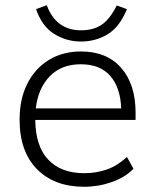

<svg xmlns="http://www.w3.org/2000/svg" viewBox="-20 -707 590 735"><path d="M55 0ZM55 0ZM302 8Q188 8 121.5 -59.5Q55 -127 55 -249Q55 -328 84.5 -386.5Q114 -445 167 -477.5Q220 -510 290 -510Q389 -510 444 -447Q499 -384 499 -276V-248H115Q116 -147 165 -95.5Q214 -44 303 -44Q348 -44 388.5 -58Q429 -72 466 -106L491 -61Q459 -28 408 -10Q357 8 302 8ZM289 -461Q215 -461 170.5 -415Q126 -369 117 -292H444Q441 -372 402 -416.5Q363 -461 289 -461ZM290 -548Q234 -548 187 -577.5Q140 -607 118 -672L159 -687Q195 -591 290 -591Q338 -591 369.5 -612.5Q401 -634 427 -686L466 -672Q437 -602 391 -575Q345 -548 290 -548Z"/></svg>

Font: Winston Light
Style: Regular
Weight: 300
Designer: Original fonts by Vernon Adams / Changes by Cristiano Sobral
Foundry: Original fonts by Vernon Adams / Changes by Cristiano Sobral
Version: Version 2.503;July 17, 2020;FontCreator 13.0.0.2655 64-bit